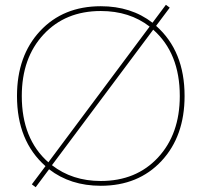

<svg xmlns="http://www.w3.org/2000/svg" viewBox="-20 -766 842 802"><path d="M51 -365Q51 -533 147.5 -636.5Q244 -740 401 -740Q528 -740 617 -671L673 -746L689 -734L632 -658Q751 -553 751 -365Q751 -197 654.5 -93.5Q558 10 401 10Q274 10 185 -59L129 16L113 4L170 -72Q51 -177 51 -365ZM197 -76Q282 -10 401 -10Q549 -10 640 -108Q731 -206 731 -365Q731 -544 620 -642ZM182 -88 605 -655Q521 -720 401 -720Q253 -720 162 -622Q71 -524 71 -365Q71 -186 182 -88Z"/></svg>

Font: Mplus 1p Thin
Style: Regular
Weight: 250
Version: Version 1.061